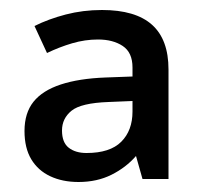

<svg xmlns="http://www.w3.org/2000/svg" viewBox="-20 -742 405 384"><path d="M184 -722Q251 -722 284 -692.5Q317 -663 317 -603V-384H265L252 -430Q232 -407 203 -392.5Q174 -378 137 -378Q105 -378 80.5 -389.5Q56 -401 42.5 -423.5Q29 -446 29 -480Q29 -516 47 -538.5Q65 -561 101.5 -573Q138 -585 191 -587L245 -589V-607Q245 -637 225.5 -650Q206 -663 176 -663Q150 -663 124.5 -655.5Q99 -648 74 -636L49 -690Q77 -704 111.5 -713Q146 -722 184 -722ZM197 -538Q142 -536 123 -520.5Q104 -505 104 -481Q104 -457 117.5 -446.5Q131 -436 153 -436Q200 -436 222.5 -458.5Q245 -481 245 -519V-540Z"/></svg>

Font: Noto Sans Hebrew Medium
Style: Regular
Weight: 500
Designer: Monotype Design Team
Foundry: Monotype Imaging Inc.
Version: Version 2.003